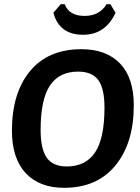

<svg xmlns="http://www.w3.org/2000/svg" viewBox="-20 -887 671 917"><path d="M507 -867 532 -826Q483 -721 377 -721Q263 -721 235 -826L270 -867H289Q310 -811 384 -811Q455 -811 489 -867ZM369 -652Q488 -652 553.5 -583.5Q619 -515 619 -384Q619 -204 531.5 -97Q444 10 286 10Q168 10 102.5 -60.5Q37 -131 37 -263Q37 -443 123.5 -547.5Q210 -652 369 -652ZM353 -545Q263 -545 218.5 -478.5Q174 -412 174 -266Q174 -175 203.5 -133.5Q233 -92 299 -92Q389 -92 434 -159Q479 -226 479 -373Q479 -464 449.5 -504.5Q420 -545 353 -545Z"/></svg>

Font: Alegreya Sans SC
Style: Bold Italic
Weight: 700
Italic angle: -7°
Designer: Juan Pablo del Peral
Foundry: Huerta Tipografica
Version: Version 2.007